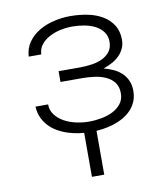

<svg xmlns="http://www.w3.org/2000/svg" viewBox="-84 -608 768 892"><g transform="rotate(-10 300.0 -161.5)"><path d="M310.5 -294.9Q339.4 -294.9 367.4 -299.1Q395.5 -303.2 417.5 -314Q439.5 -324.7 453.1 -342.8Q466.8 -360.8 466.8 -388.7Q466.8 -415.5 453.1 -434.6Q439.5 -453.6 417 -465.6Q394.5 -477.5 366 -482.9Q337.4 -488.3 308.1 -488.3Q280.8 -488.3 252.2 -482.2Q223.6 -476.1 199.7 -463.4Q175.8 -450.7 160.4 -431.4Q145 -412.1 144.5 -385.7H85Q87.4 -424.3 107.4 -452.9Q127.4 -481.4 158.7 -500.2Q189.9 -519 228.8 -528.3Q267.6 -537.6 308.1 -537.6Q349.1 -537.6 388.4 -529.8Q427.7 -522 458.3 -503.9Q488.8 -485.8 507.1 -457.3Q525.4 -428.7 525.4 -387.7Q525.4 -365.2 516.8 -346.9Q508.3 -328.6 493.9 -314.2Q479.5 -299.8 460 -289.1Q440.4 -278.3 418 -271Q443.4 -264.6 464.8 -254.4Q486.3 -244.1 502.2 -228.8Q518.1 -213.4 527.1 -192.6Q536.1 -171.9 536.1 -145Q536.1 -117.2 526.9 -95.2Q517.6 -73.2 501.5 -56.2Q485.4 -39.1 463.6 -26.6Q441.9 -14.2 416.5 -6.1Q391.1 2 363.5 5.6Q335.9 9.3 308.6 9.3Q281.7 9.3 254.4 5.4Q227.1 1.5 201.9 -6.6Q176.8 -14.6 154.3 -27.6Q131.8 -40.5 115 -58.3Q98.1 -76.2 87.6 -99.4Q77.1 -122.6 75.7 -151.4H135.3Q135.3 -123 151.4 -102.1Q167.5 -81.1 192.4 -67.1Q217.3 -53.2 248 -46.4Q278.8 -39.6 308.6 -39.6Q338.4 -39.6 368.4 -45.2Q398.4 -50.8 422.6 -63.2Q446.8 -75.7 461.9 -95.5Q477.1 -115.2 477.1 -144Q477.1 -175.3 462.2 -194.8Q447.3 -214.4 423.3 -225.3Q399.4 -236.3 369.9 -240.2Q340.3 -244.1 310.5 -244.1H210V-294.9ZM335.4 215.3H277.3V-13.2H335.4Z"/></g></svg>

Font: Roboto Mono Light
Style: Regular
Weight: 300
Designer: Google
Version: Version 2.000985; 2015; ttfautohint (v1.3)